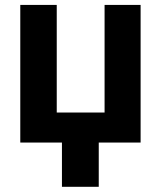

<svg xmlns="http://www.w3.org/2000/svg" viewBox="-20 -565 638 761"><path d="M537.3 -545.5V0H371.4V175.4H225.5V0H60.4V-545.5H204.9V-119H394.5V-545.5Z"/></svg>

Font: Inter UI
Style: Bold
Weight: 700
Designer: Rasmus Andersson
Foundry: rsms
Version: 3.2;8d6f07862